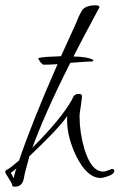

<svg xmlns="http://www.w3.org/2000/svg" viewBox="-42 -663 451 724"><path d="M310 -436Q310 -431 303 -431Q289 -431 269 -429.5Q249 -428 223 -426Q174 -329 138.5 -249Q103 -169 80 -106Q136 -162 172.5 -206.5Q209 -251 228 -285L235 -299Q241 -309 255 -309Q267 -309 267 -301Q267 -296 266 -287Q265 -278 263 -265Q261 -252 259.5 -242Q258 -232 258 -225Q258 -164 276 -102Q302 -16 347 -16Q355 -16 367 -21Q379 -26 381 -26Q389 -26 389 -18Q389 -8 369 0Q348 8 337 8Q287 8 246 -73Q211 -146 211 -209Q211 -214 211 -218Q211 -222 212 -226Q194 -200 158 -162Q122 -124 69 -74Q64 -57 60 -41Q56 -25 52 -11L47 14Q40 41 14 41Q2 41 4 33Q1 25 -10 8Q-22 -10 -22 -14Q-22 -22 -15 -23Q-5 -29 6 -38Q17 -47 30 -58Q54 -129 90 -219.5Q126 -310 175 -421Q159 -420 146 -419.5Q133 -419 123 -419Q119 -419 111 -428Q104 -437 102 -443L103 -444Q113 -447 134.5 -448.5Q156 -450 188 -451L239 -563Q244 -573 249.5 -587.5Q255 -602 265 -620Q277 -643 318 -643Q333 -643 333 -636Q333 -634 331 -632L273 -523L235 -450Q285 -449 306 -439Q310 -438 310 -436ZM-1 -11Q4 -4 9 10Q11 2 13.5 -8Q16 -18 20 -28Z"/></svg>

Font: Ruthie
Style: Regular
Weight: 400
Designer: Robert E. Leuschke
Foundry: Robert E. Leuschke
Version: Version 1.012